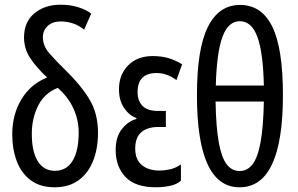

<svg xmlns="http://www.w3.org/2000/svg" viewBox="-20 -785 1263 815"><path d="M212 10Q151 10 111 -19.5Q71 -49 51.5 -100Q32 -151 32 -215Q32 -299 71 -363.5Q110 -428 180 -456Q135 -498 108.5 -538Q82 -578 82 -626Q82 -692 126 -728.5Q170 -765 237 -765Q279 -765 313.5 -754Q348 -743 367 -727L337 -659Q316 -677 290 -685.5Q264 -694 238 -694Q203 -694 182.5 -675Q162 -656 162 -627Q162 -590 190 -558Q218 -526 261 -484Q322 -425 359 -364.5Q396 -304 396 -221Q396 -154 375 -101.5Q354 -49 313 -19.5Q272 10 212 10ZM213 -60Q262 -60 288 -102Q314 -144 314 -223Q314 -276 291.5 -325Q269 -374 225 -412Q169 -390 142 -336.5Q115 -283 115 -217Q115 -141 140.5 -100.5Q166 -60 213 -60Z M642 10Q554 10 512.5 -34Q471 -78 471 -148Q471 -205 498 -238Q525 -271 559 -280V-284Q528 -295 506.5 -327Q485 -359 485 -406Q485 -468 524 -507.5Q563 -547 628 -547Q665 -547 694.5 -538.5Q724 -530 753 -512L729 -445Q689 -475 645 -475Q564 -475 564 -394Q564 -357 585 -335.5Q606 -314 651 -314H684V-246H652Q606 -246 580 -224Q554 -202 554 -154Q554 -108 582 -84.5Q610 -61 657 -61Q674 -61 698.5 -65.5Q723 -70 748 -87V-18Q731 -2 701 4Q671 10 642 10Z M997 10Q816 10 816 -381Q816 -578 862.5 -671Q909 -764 999 -764Q1091 -764 1136 -671.5Q1181 -579 1181 -382Q1181 10 997 10ZM896 -422H1100Q1097 -562 1072.5 -628.5Q1048 -695 998 -695Q949 -695 924.5 -629Q900 -563 896 -422ZM997 -59Q1030 -59 1052 -87.5Q1074 -116 1086 -181Q1098 -246 1100 -354H895Q897 -246 908.5 -181.5Q920 -117 942 -88Q964 -59 997 -59Z"/></svg>

Font: Noto Sans ExtraCondensed
Style: Regular
Weight: 400
Width: 2
Designer: Monotype Design Team
Foundry: Monotype Imaging Inc.
Version: Version 2.013; ttfautohint (v1.8.4.7-5d5b)